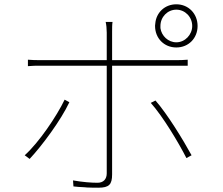

<svg xmlns="http://www.w3.org/2000/svg" viewBox="-20 -849 1040 894"><path d="M900 -728C900 -785 858 -829 801 -829C747 -829 707 -790 703 -739L702 -730V-728C702 -671 744 -628 801 -628C858 -628 900 -671 900 -728ZM727 -728C727 -770 760 -804 801 -804C842 -804 875 -770 875 -728C875 -688 842 -652 801 -652C763 -652 732 -682 727 -718V-727V-728ZM502 -37V-543H810C824 -543 838 -543 854 -543V-571C833 -569 816 -569 798 -569H502V-702C502 -718 502 -735 504 -747H472C475 -735 477 -715 477 -697V-569H171C144 -569 134 -569 110 -571V-541C133 -543 146 -543 172 -543H477V-42C477 -15 462 2 434 2C406 2 365 -1 320 -9L322 19C336 21 355 22 375 23L385 24C405 25 424 25 438 25C488 25 502 10 502 -37ZM303 -373 281 -385C244 -308 161 -185 95 -126L118 -109C177 -172 264 -290 303 -373ZM872 -126C832 -199 760 -317 704 -381L682 -370C739 -306 812 -184 848 -113L872 -126ZM702 -729V-730V-733V-729Z"/></svg>

Font: Glow Sans SC Normal Thin
Style: Regular
Weight: 100
Designer: Ryoko NISHIZUKA (kana, bopomofo & ideographs); Paul D. Hunt (Latin, Greek & Cyrillic); Sandoll Communications, Soo-young
Version: Version 0.93